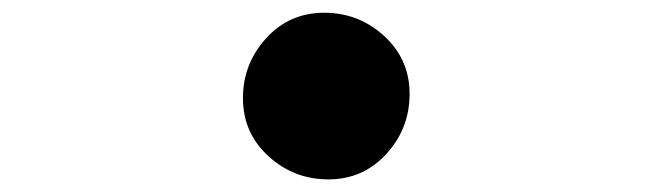

<svg xmlns="http://www.w3.org/2000/svg" viewBox="-20 -533 1040 306"><path d="M407.7 -284.2Q367.2 -321.3 367.2 -376.5Q367.2 -431.6 404.3 -472.2Q441.4 -512.7 496.6 -512.7Q551.8 -512.7 592.3 -475.6Q632.8 -438.5 632.8 -383.3Q632.8 -328.1 595.7 -287.6Q558.6 -247.1 503.4 -247.1Q448.2 -247.1 407.7 -284.2Z"/></svg>

Font: GenEi M Gothic v2 Heavy
Style: Regular
Weight: 800
Version: Version 2.0